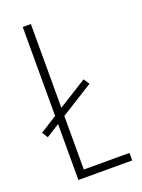

<svg xmlns="http://www.w3.org/2000/svg" viewBox="-137 -778 624 842"><g transform="rotate(-20 175.0 -357.0)"><path d="M79 0V-261L17 -222L0 -249L79 -299V-714H117V-323L251 -407L269 -380L117 -285V-35H330V0Z"/></g></svg>

Font: Noto Sans Lao ExtraCondensed ExtraLight
Style: Regular
Weight: 200
Width: 2
Designer: Monotype Design Team
Foundry: Monotype Imaging Inc.
Version: Version 2.003; ttfautohint (v1.8.4.7-5d5b)